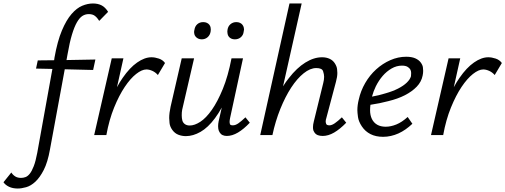

<svg xmlns="http://www.w3.org/2000/svg" viewBox="-161 -776 2903 1103"><path d="M374 -374 211 -378 126 83Q113 156 90.5 200Q68 244 42 268Q16 292 -11 299.5Q-38 307 -59 307Q-88 307 -109 297Q-130 287 -141 271L-96 215Q-87 229 -73.5 237.5Q-60 246 -40 246Q-28 246 -15 241.5Q-2 237 10 222Q22 207 33 178.5Q44 150 53 102L140 -380L46 -382L56 -429L150 -430L152 -445Q169 -540 194.5 -600.5Q220 -661 250 -695.5Q280 -730 311.5 -743Q343 -756 373 -756Q402 -756 423 -745Q444 -734 460 -708L409 -656Q398 -674 384.5 -684.5Q371 -695 349 -695Q329 -695 312.5 -684.5Q296 -674 281 -648Q266 -622 252.5 -577.5Q239 -533 227 -464L221 -431L387 -434Z M380 0 481 -441H548L511 -275Q527 -305 544 -329Q584 -387 627 -417Q670 -447 709 -447Q729 -447 751.5 -439.5Q774 -432 787 -414L746 -345Q732 -361 714 -369Q696 -377 680 -377Q654 -377 621 -351Q588 -325 555.5 -276.5Q523 -228 494.5 -158Q466 -88 450 0Z M1142 5Q1128 5 1117.5 0Q1107 -5 1100.5 -16Q1094 -27 1093 -37Q1092 -47 1092 -51Q1092 -64 1095 -79L1113 -158Q1094 -124 1074 -97Q1034 -43 991 -18.5Q948 6 907 6Q884 6 863.5 -2Q843 -10 829 -29.5Q815 -49 813 -69Q811 -89 811 -98Q811 -126 819 -163L883 -441H954L891 -169Q884 -142 883.5 -129.5Q883 -117 883 -113Q883 -97 886.5 -84Q890 -71 901 -63Q912 -55 929 -55Q957 -55 990 -76.5Q1023 -98 1056 -145Q1089 -192 1119 -265Q1149 -338 1169 -441H1235L1161 -99Q1158 -85 1158 -76Q1158 -70 1160 -63Q1162 -56 1177 -56Q1192 -56 1209 -68Q1226 -80 1249 -102L1274 -71Q1239 -34 1206 -14.5Q1173 5 1142 5ZM998 -550Q986 -550 977 -554.5Q968 -559 962.5 -566Q957 -573 955.5 -580Q954 -587 954 -591Q954 -598 956 -605Q959 -625 972.5 -637Q986 -649 1007 -649Q1018 -649 1027 -645Q1036 -641 1041.5 -634Q1047 -627 1048.5 -619.5Q1050 -612 1050 -607Q1050 -601 1049 -595Q1046 -575 1032 -562.5Q1018 -550 998 -550ZM1188 -550Q1176 -550 1167 -554.5Q1158 -559 1153 -566Q1148 -573 1146.5 -581Q1145 -589 1145 -594Q1145 -600 1146 -605Q1149 -625 1163 -637Q1177 -649 1197 -649Q1208 -649 1217 -645Q1226 -641 1231.5 -634Q1237 -627 1239 -619.5Q1241 -612 1241 -607Q1241 -602 1239 -595Q1237 -575 1223 -562.5Q1209 -550 1188 -550Z M1693 5Q1677 5 1665 0.5Q1653 -4 1645.5 -15Q1638 -26 1637.5 -35Q1637 -44 1637 -46Q1637 -60 1642 -79L1696 -299Q1701 -318 1701 -335Q1701 -349 1695 -367Q1689 -385 1656 -385Q1621 -385 1583.5 -355Q1546 -325 1512 -273Q1478 -221 1449.5 -150.5Q1421 -80 1404 0H1334L1502 -756H1572L1465 -280Q1481 -306 1499 -328Q1544 -386 1593 -416.5Q1642 -447 1689 -447Q1714 -447 1733 -438Q1752 -429 1763 -411.5Q1774 -394 1775.5 -378.5Q1777 -363 1777 -357Q1777 -335 1769 -306L1714 -99Q1710 -87 1710 -78Q1710 -72 1713 -64Q1716 -56 1732 -56Q1745 -56 1762.5 -68Q1780 -80 1803 -102L1828 -71Q1792 -34 1758.5 -14.5Q1725 5 1693 5Z M2040 10Q1998 10 1967.5 -5.5Q1937 -21 1918 -49.5Q1899 -78 1895.5 -104Q1892 -130 1892 -143Q1892 -172 1900 -204Q1911 -254 1937 -299Q1963 -344 2000 -377.5Q2037 -411 2081.5 -430.5Q2126 -450 2172 -450Q2204 -450 2224.5 -441Q2245 -432 2256 -417Q2267 -402 2268.5 -389Q2270 -376 2270 -369Q2270 -356 2267 -342Q2260 -306 2233 -278Q2206 -250 2165 -229Q2124 -208 2070 -195Q2021 -182 1967 -174Q1965 -158 1965 -143Q1965 -114 1975.5 -92.5Q1986 -71 2006 -59.5Q2026 -48 2055 -48Q2084 -48 2116 -61Q2148 -74 2181 -104L2208 -65Q2189 -47 2169 -33Q2149 -19 2128 -9.5Q2107 0 2084.5 5Q2062 10 2040 10ZM1998 -280Q1984 -251 1976 -221Q2016 -228 2051 -239Q2094 -251 2125.5 -267Q2157 -283 2176 -301.5Q2195 -320 2200 -338Q2201 -346 2201 -357Q2201 -368 2196 -377Q2191 -386 2179.5 -392.5Q2168 -399 2148 -399Q2117 -399 2088.5 -382.5Q2060 -366 2037.5 -340Q2015 -314 1998 -280Z M2315 0 2416 -441H2483L2446 -275Q2462 -305 2479 -329Q2519 -387 2562 -417Q2605 -447 2644 -447Q2664 -447 2686.5 -439.5Q2709 -432 2722 -414L2681 -345Q2667 -361 2649 -369Q2631 -377 2615 -377Q2589 -377 2556 -351Q2523 -325 2490.5 -276.5Q2458 -228 2429.5 -158Q2401 -88 2385 0Z"/></svg>

Font: Isabella Sans
Style: Italic
Weight: 400
Italic angle: -12°
Designer: Christian Thalmann (Catharsis Fonts), Cristiano Sobral
Foundry: The Isabella Sans Project Authors
Version: Version 2.026; ttfautohint (v1.8.4.7-5d5b-dirty)